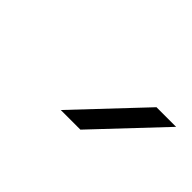

<svg xmlns="http://www.w3.org/2000/svg" viewBox="-31 -988 339 339"><g transform="rotate(45 138.5 -818.5)"><path d="M112 -757 228 -880H277L161 -757Z"/></g></svg>

Font: MuseoModerno Thin ExtraLight
Style: Italic
Weight: 250
Italic angle: -9°
Version: Version 1.003